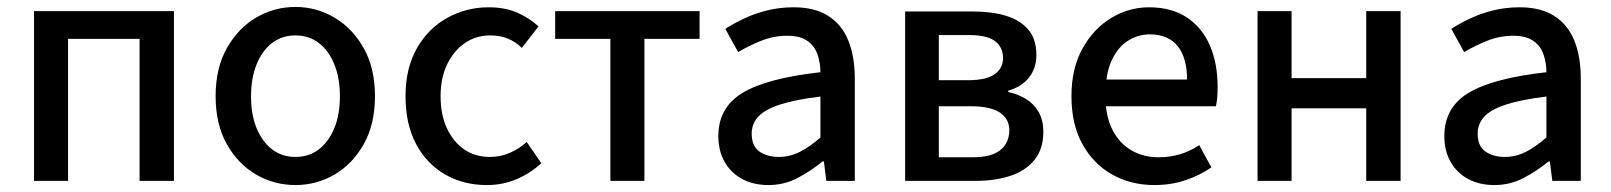

<svg xmlns="http://www.w3.org/2000/svg" viewBox="-20 -521 4641 553"><path d="M78 0V-489H481V0H382V-409H176V0Z M831 12Q770 12 718 -18Q666 -48 633.5 -105.5Q601 -163 601 -244Q601 -325 633.5 -382.5Q666 -440 718 -470.5Q770 -501 831 -501Q891 -501 943 -470.5Q995 -440 1027.5 -382.5Q1060 -325 1060 -244Q1060 -163 1027.5 -105.5Q995 -48 943 -18Q891 12 831 12ZM831 -69Q870 -69 898.5 -91Q927 -113 943 -152Q959 -191 959 -244Q959 -296 943 -335.5Q927 -375 898.5 -397Q870 -419 831 -419Q792 -419 763.5 -397Q735 -375 719 -335.5Q703 -296 703 -244Q703 -191 719 -152Q735 -113 763.5 -91Q792 -69 831 -69Z M1382 12Q1315 12 1262 -18.5Q1209 -49 1178.5 -106Q1148 -163 1148 -244Q1148 -325 1181 -382.5Q1214 -440 1269 -470Q1324 -500 1387 -500Q1435 -500 1470 -484.5Q1505 -469 1531 -445L1483 -383Q1466 -400 1443.5 -409.5Q1421 -419 1392 -419Q1351 -419 1319 -397Q1287 -375 1268 -336Q1249 -297 1249 -244Q1249 -191 1267 -152Q1285 -113 1316.5 -91Q1348 -69 1391 -69Q1422 -69 1449 -81Q1476 -93 1497 -112L1539 -51Q1508 -22 1468 -5Q1428 12 1382 12Z M1738 0V-409H1579V-489H1995V-409H1836V0Z M2193 12Q2151 12 2118.5 -5Q2086 -22 2067.5 -54Q2049 -86 2049 -129Q2049 -212 2119.5 -254Q2190 -296 2343 -313Q2343 -340 2334.5 -364.5Q2326 -389 2305 -403.5Q2284 -418 2248 -418Q2209 -418 2173.5 -404Q2138 -390 2106 -371L2069 -438Q2094 -454 2125 -468.5Q2156 -483 2191.5 -491.5Q2227 -500 2266 -500Q2326 -500 2365 -475.5Q2404 -451 2423 -405Q2442 -359 2442 -294V0H2360L2353 -56H2349Q2315 -28 2276.5 -8Q2238 12 2193 12ZM2223 -69Q2255 -69 2283.5 -83.5Q2312 -98 2343 -125V-243Q2269 -234 2225.5 -219.5Q2182 -205 2163.5 -184.5Q2145 -164 2145 -136Q2145 -100 2167.5 -84.5Q2190 -69 2223 -69Z M2587 0V-488H2780Q2835 -488 2876 -476Q2917 -464 2941 -436.5Q2965 -409 2965 -363Q2965 -325 2944 -298Q2923 -271 2884 -260V-256Q2912 -250 2935 -236Q2958 -222 2971.5 -198.5Q2985 -175 2985 -141Q2985 -92 2959.5 -60.5Q2934 -29 2890 -14.5Q2846 0 2789 0ZM2684 -290H2768Q2821 -290 2845 -307.5Q2869 -325 2869 -353Q2869 -385 2846 -402.5Q2823 -420 2772 -420H2684ZM2684 -68H2781Q2836 -68 2861.5 -89Q2887 -110 2887 -146Q2887 -179 2859.5 -197Q2832 -215 2776 -215H2684Z M3305 12Q3237 12 3183 -18.5Q3129 -49 3097.5 -106Q3066 -163 3066 -244Q3066 -324 3098 -381.5Q3130 -439 3181 -469.5Q3232 -500 3289 -500Q3354 -500 3398 -471Q3442 -442 3464.5 -390.5Q3487 -339 3487 -270Q3487 -256 3486 -242Q3485 -228 3482 -215H3138V-292H3399Q3399 -354 3372 -388Q3345 -422 3291 -422Q3260 -422 3231 -405Q3202 -388 3183 -349.5Q3164 -311 3164 -245Q3164 -185 3185 -145.5Q3206 -106 3240.5 -87Q3275 -68 3316 -68Q3350 -68 3379.5 -77Q3409 -86 3434 -103L3469 -39Q3436 -16 3394.5 -2Q3353 12 3305 12Z M3602 0V-489H3700V-296H3915V-489H4014V0H3915V-209H3700V0Z M4284 12Q4242 12 4209.5 -5Q4177 -22 4158.5 -54Q4140 -86 4140 -129Q4140 -212 4210.5 -254Q4281 -296 4434 -313Q4434 -340 4425.5 -364.5Q4417 -389 4396 -403.5Q4375 -418 4339 -418Q4300 -418 4264.5 -404Q4229 -390 4197 -371L4160 -438Q4185 -454 4216 -468.5Q4247 -483 4282.5 -491.5Q4318 -500 4357 -500Q4417 -500 4456 -475.5Q4495 -451 4514 -405Q4533 -359 4533 -294V0H4451L4444 -56H4440Q4406 -28 4367.5 -8Q4329 12 4284 12ZM4314 -69Q4346 -69 4374.5 -83.5Q4403 -98 4434 -125V-243Q4360 -234 4316.5 -219.5Q4273 -205 4254.5 -184.5Q4236 -164 4236 -136Q4236 -100 4258.5 -84.5Q4281 -69 4314 -69Z"/></svg>

Font: UmiuVSE Medium
Style: Regular
Weight: 500
Designer: Paul D. Hunt
Foundry: Adobe
Version: Version 3.046;September 5, 2023;FontCreator 14.0.0.2901 64-b